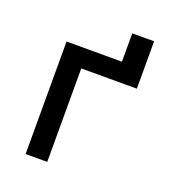

<svg xmlns="http://www.w3.org/2000/svg" viewBox="-122 -743 744 834"><g transform="rotate(20 250.0 -325.5)"><path d="M91 0V-520H347V-651H448V-432H191V0Z"/></g></svg>

Font: Iosevka Custom Semibold
Style: Regular
Weight: 600
Designer: Belleve Invis
Foundry: Belleve Invis
Version: Version 27.0.2; ttfautohint (v1.8.4)